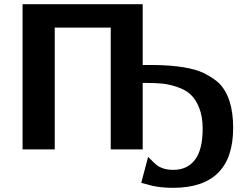

<svg xmlns="http://www.w3.org/2000/svg" viewBox="-20 -715 1179 919"><path d="M88 0V-695H663V-404H714Q879 -402 956 -365Q1005 -339 1026 -319Q1096 -251 1096 -103Q1096 184 808 184Q776 184 750.5 181Q725 178 710 174.5Q695 171 656 160L689 36Q716 63 727.5 73Q739 83 759.5 90.5Q780 98 810 98Q876 98 913 50Q950 2 950 -99Q950 -157 933.5 -198.5Q917 -240 892.5 -262.5Q868 -285 830 -298Q792 -311 759.5 -314.5Q727 -318 683 -318H663V0H510V-583H242V0Z"/></svg>

Font: Coval
Style: Heavy
Weight: 900
Foundry: Context Ltd
Version: Version 001.000